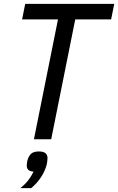

<svg xmlns="http://www.w3.org/2000/svg" viewBox="-20 -718 609 990"><path d="M368 -618 244 0H155L279 -618H94L110 -698H569L553 -618ZM181 63Q225 63 225 97Q225 103 224 112Q223 121 221 130Q213 162 192.5 194Q172 226 141 252H85Q111 231 126.5 210.5Q142 190 153 167Q118 165 118 136Q118 131 119 122Q120 113 123 104Q131 81 144 72Q157 63 181 63Z"/></svg>

Font: IBM Plex Sans Cond Text
Style: Italic
Weight: 450
Width: 3
Italic angle: -11°
Designer: Mike Abbink, Paul van der Laan, Pieter van Rosmalen
Foundry: Bold Monday
Version: Version 1.3